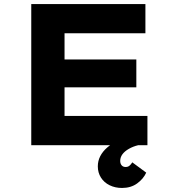

<svg xmlns="http://www.w3.org/2000/svg" viewBox="-20 -720 858 952"><path d="M135 0V-700H701V-555H300V-145H711V0ZM221 -287V-425H656V-287ZM585 212Q551 212 523.5 198.5Q496 185 480.5 160.5Q465 136 465 105Q465 78 477 54.5Q489 31 511.5 11.5Q534 -8 564 -23Q594 -38 631 -48L665 0Q640 6 619 18Q598 30 587 45Q576 60 576 78Q576 91 583 99.5Q590 108 603 108Q614 108 621.5 102Q629 96 636 85L705 136Q691 167 660 189.5Q629 212 585 212Z"/></svg>

Font: Lexend Giga
Style: Bold
Weight: 700
Version: Version 1.007